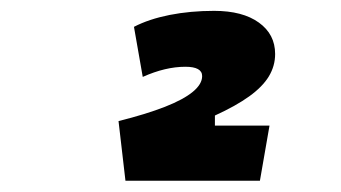

<svg xmlns="http://www.w3.org/2000/svg" viewBox="-20 -723 626 352"><path d="M210 -391.6 197.3 -501Q248 -513.7 282.2 -527.1Q316.4 -540.5 333.5 -554.7Q350.6 -568.8 350.6 -583.5Q350.6 -600.6 319.8 -600.6Q283.2 -600.6 241.7 -582L225.6 -673.8Q252.9 -688 291 -695.6Q329.1 -703.1 372.6 -703.1Q424.8 -703.1 454.6 -681.6Q484.4 -660.2 484.4 -624Q484.4 -602.1 472.9 -583Q461.4 -564 437 -546.4Q412.6 -528.8 374 -511.2V-391.6ZM222.7 -391.6 208.5 -492.7H474.1L456.5 -391.6Z"/></svg>

Font: Cascadia Code PL
Style: Italic
Weight: 400
Italic angle: -10°
Monospace: yes
Designer: Aaron Bell
Foundry: Saja Typeworks
Version: Version 2404.023